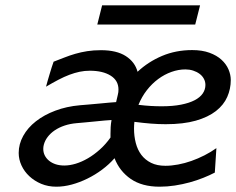

<svg xmlns="http://www.w3.org/2000/svg" viewBox="-20 -685 882 717"><path d="M672.4 -425.8Q646.5 -425.8 620.4 -416.5Q594.2 -407.2 570.8 -389.9Q547.4 -372.6 528.3 -348.1Q509.3 -323.7 497.1 -293.5Q522 -290.5 543 -289.3Q564 -288.1 584 -288.1Q625.5 -288.1 656.2 -294.2Q687 -300.3 707 -310.8Q727.1 -321.3 737.1 -335.9Q747.1 -350.6 747.1 -367.7Q747.1 -380.4 741.2 -391.1Q735.4 -401.9 725.1 -409.4Q714.8 -417 701.2 -421.4Q687.5 -425.8 672.4 -425.8ZM392.6 -185.5Q392.6 -198.2 393.3 -210.4Q394 -222.7 396.5 -236.8Q387.2 -236.3 370.4 -234.9Q353.5 -233.4 334.5 -231.4Q315.4 -229.5 296.9 -227.8Q278.3 -226.1 266.6 -225.1Q242.2 -223.1 221.2 -216.1Q200.2 -209 184.3 -198.2Q168.5 -187.5 158 -173.6Q147.5 -159.7 143.6 -144.5Q141.6 -137.2 141.6 -128.9Q141.6 -115.7 147.2 -104.5Q152.8 -93.3 163.3 -84.7Q173.8 -76.2 188.2 -71.5Q202.6 -66.9 220.2 -66.9Q240.2 -66.9 262.9 -73.7Q285.6 -80.6 308.6 -94Q331.5 -107.4 353.3 -127Q375 -146.5 392.6 -171.4ZM782.2 -40.5Q762.7 -30.3 738.8 -20.8Q714.8 -11.2 688.2 -3.9Q661.6 3.4 633.1 7.8Q604.5 12.2 576.2 12.2Q510.3 12.2 468.3 -16.8Q426.3 -45.9 407.7 -94.2Q387.7 -71.3 361.6 -51.8Q335.4 -32.2 306.6 -18.1Q277.8 -3.9 248 4.2Q218.3 12.2 190.4 12.2Q159.7 12.2 134 1.5Q108.4 -9.3 89.6 -26.9Q70.8 -44.4 60.3 -67.1Q49.8 -89.8 49.8 -113.8Q49.8 -147 66.7 -177.5Q83.5 -208 114 -231.9Q144.5 -255.9 186.5 -271.7Q228.5 -287.6 278.8 -292Q291.5 -293 311.3 -294.7Q331.1 -296.4 351.3 -298.3Q371.6 -300.3 388.7 -301.8Q405.8 -303.2 413.6 -303.7L419.9 -330.6Q421.4 -335.9 421.9 -340.8Q422.4 -345.7 422.4 -350.6Q422.4 -384.3 393.1 -402.6Q363.8 -420.9 315.4 -420.9Q295.9 -420.9 277.3 -417Q258.8 -413.1 239.3 -405.8Q219.7 -398.4 198.2 -387.2Q176.8 -376 151.9 -361.3Q153.8 -369.1 157.5 -381.8Q161.1 -394.5 165.3 -408.2Q169.4 -421.9 173.3 -434.3Q177.2 -446.8 180.2 -454.6Q200.7 -462.4 220.5 -470.2Q240.2 -478 261.2 -484.1Q282.2 -490.2 305.7 -493.9Q329.1 -497.6 356.9 -497.6Q415.5 -497.6 449.7 -475.6Q483.9 -453.6 493.7 -417Q533.2 -454.1 585 -476.1Q636.7 -498 697.8 -498Q734.9 -498 762.2 -488Q789.6 -478 807.1 -461.9Q824.7 -445.8 833.3 -425.8Q841.8 -405.8 841.8 -386.2Q841.8 -353 828.6 -323Q815.4 -293 786.4 -270.3Q757.3 -247.6 711.2 -234.4Q665 -221.2 598.6 -221.2Q572.3 -221.2 543.9 -223.4Q515.6 -225.6 481.9 -230Q480.5 -217.3 480.5 -205.1Q480.5 -176.3 487.1 -150.9Q493.7 -125.5 507.8 -106.7Q522 -87.9 544.2 -76.9Q566.4 -65.9 597.7 -65.9Q620.1 -65.9 645 -70.6Q669.9 -75.2 694.8 -84Q719.7 -92.8 743.7 -105Q767.6 -117.2 788.1 -131.8ZM361.3 -665H727.1L709 -593.3H343.3Z"/></svg>

Font: Andika New Basic
Style: Italic
Weight: 400
Italic angle: -14°
Designer: Victor Gaultney, Annie Olsen, Julie Remington, Don Collingsworth, Eric Hays
Foundry: SIL International
Version: Version 5.500